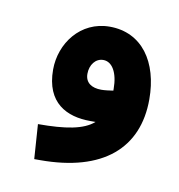

<svg xmlns="http://www.w3.org/2000/svg" viewBox="-42 -275 296 317"><g transform="rotate(10 106.0 -116.5)"><path d="M204 -128C204 -191 173 -235 119 -235C70 -235 39 -193 39 -149C39 -93 75 -76 114 -76C117 -76 120 -76 123 -76C106 -61 76 -56 30 -56L34 2H44C149 2 204 -46 204 -128ZM96 -152C96 -167 105 -179 118 -179C133 -179 143 -162 143 -135V-132C136 -131 129 -130 123 -130C107 -130 96 -137 96 -152Z"/></g></svg>

Font: Noto Sans Arabic UI Extra
Style: Regular
Weight: 800
Designer: Nadine Chahine - Monotype Design Team
Foundry: Monotype Imaging Inc.
Version: Version 1.900